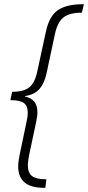

<svg xmlns="http://www.w3.org/2000/svg" viewBox="-20 -734 418 912"><path d="M188 158.2Q125 157.7 95.7 131.6Q66.4 105.5 66.4 55.7Q66.4 43.5 68.4 30Q70.3 16.6 73.2 2L104.5 -147.9Q107.9 -162.6 109.9 -175.3Q111.8 -188 111.8 -199.2Q111.8 -231.4 93 -244.9Q74.2 -258.3 29.3 -258.3L37.6 -297.9Q92.3 -297.9 119.1 -319.1Q146 -340.3 157.7 -397.5L197.8 -582.5Q213.4 -656.7 254.4 -685.3Q295.4 -713.9 372.6 -713.9H378.4L369.1 -673.8Q308.6 -673.8 280.5 -650.4Q252.4 -627 240.7 -571.3L201.2 -386.2Q191.4 -338.9 167.5 -311.5Q143.6 -284.2 98.6 -277.8V-275.9Q127 -269.5 142.3 -251.7Q157.7 -233.9 157.7 -201.2Q157.7 -180.7 151.4 -153.3L118.2 3.4Q115.7 17.6 114 28.8Q112.3 40 112.3 50.3Q112.3 87.9 132.8 102.8Q153.3 117.7 200.2 117.7L195.3 158.2Z"/></svg>

Font: Open Sans Condensed Light
Style: Italic
Weight: 300
Width: 3
Italic angle: -12°
Designer: Monotype Design Team
Foundry: Monotype Imaging Inc.
Version: Version 3.000; ttfautohint (v1.8.4)